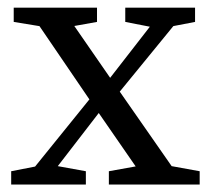

<svg xmlns="http://www.w3.org/2000/svg" viewBox="-20 -495 566 515"><path d="M52.1 -474.5H145.3L285 -272.5L474.8 0H377.5L230.9 -212.1ZM96 -52.5H117.7L210.3 -35.7V0H10V-35.7ZM145.2 -419.2H120.8L16.8 -436.2V-474.5H240.2V-436.2ZM383.2 -55.7H405.5L515.6 -35.7V0H272V-35.7ZM419.8 -420.2H398.1L316 -436.2V-474.5H503.2V-436.2ZM96.9 0H35.1L245.3 -260L279.7 -237ZM421.7 -474.5H485.4L277.6 -220.3L244.4 -246.3Z"/></svg>

Font: Adobe Variable Font Prototype
Style: Regular
Weight: 389
Designer: Frank Grießhammer
Foundry: Adobe
Version: Version 1.004;hotconv 1.0.113;makeotfexe 2.5.65598